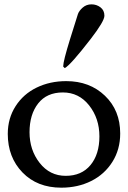

<svg xmlns="http://www.w3.org/2000/svg" viewBox="-20 -847 587 879"><path d="M395.5 -668.9Q302.2 -548.3 276.4 -535.2L269.5 -542V-544.4Q269.5 -566.9 300.5 -667.2Q331.5 -767.6 336.7 -782.5Q341.8 -797.4 358.6 -812.3Q375.5 -827.1 398.7 -827.1Q421.9 -827.1 439.9 -813.5Q458 -799.8 458 -774.9Q458 -750 395.5 -668.9ZM260.7 12.2Q150.4 12.2 83 -57.4Q15.6 -127 15.6 -233.9Q15.6 -305.2 51.3 -360.8Q86.9 -416.5 147.7 -446Q208.5 -475.6 283.2 -475.6Q390.6 -475.6 460.4 -408.7Q530.3 -341.8 530.3 -235.8Q530.3 -162.6 494.4 -105.7Q458.5 -48.8 397.5 -18.3Q336.4 12.2 260.7 12.2ZM280.8 -42Q353.5 -42 394.3 -91.3Q435.1 -140.6 435.1 -222.7Q435.1 -304.7 388.2 -364.3Q341.3 -423.8 267.8 -423.8Q194.3 -423.8 154.8 -373.5Q115.2 -323.2 115.2 -241.7Q115.2 -160.2 161.6 -101.1Q208 -42 280.8 -42Z"/></svg>

Font: Corben
Style: Regular
Weight: 400
Designer: vernon adams
Foundry: vernon adams
Version: Version 1.101